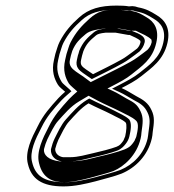

<svg xmlns="http://www.w3.org/2000/svg" viewBox="-20 -665 623 687"><path d="M423.6 -167 423.4 -166C423.1 -164.7 421.7 -161.8 418.5 -157.7C412 -149.7 409.6 -145 396.7 -139.8C377.8 -132.5 336 -121.9 314.9 -117.3C288.6 -111.5 260.5 -102.5 230 -102.5H205.7C190.1 -104.9 177.1 -115.5 177.5 -132.1C180 -142.4 184.8 -155.9 189 -165.2C198.9 -184.8 213.7 -215.5 225.9 -228.9C248 -253.3 270.6 -279.6 296.8 -295.2C322 -281.7 355 -268.1 379.7 -255.3C397.8 -245.2 417.7 -237.9 429.8 -226.4C434.3 -219.9 432.5 -197 427.9 -177C427.6 -175.7 425.6 -170.9 423.6 -167ZM438.8 -540H444C456 -534.1 473.9 -527.6 482.2 -518.9C482.8 -515.9 482.7 -513.9 482.6 -513.5C480.2 -503.2 476.2 -497.2 470.6 -491.3L455.7 -480C440.7 -469.6 429.7 -459.9 414.4 -451.7C381.1 -433 347.6 -417 313 -399.5C305.6 -405 296.9 -409.8 287.6 -416.7C273.4 -426.9 266 -432.8 270.1 -450.5L273.6 -466C275.2 -470.5 276.9 -475.9 278.3 -481.9C289.5 -509.2 301.6 -520 323.7 -538.5C329.5 -543.4 339 -546 357.2 -548H394.1C407.1 -546.2 423.2 -542.1 438.8 -540ZM397 -645C338.8 -645 297.3 -633.7 263 -602.4C235.1 -577.6 212.5 -552.6 193.4 -515.6C186.1 -501.4 182.8 -485.5 178 -472L173.1 -450.5C164 -411.2 174.1 -383.2 187.3 -361.7C192.5 -353.2 204.1 -345.1 213.1 -336.7C204.7 -329.5 196.9 -322.1 188.9 -313.8C160.4 -282.1 135.1 -255.1 114.1 -211.5C93.8 -172.7 68.3 -121.3 79.9 -78.2C92.3 -25.7 128.8 2 207 2C248.4 2 287 -7.4 322 -16.3C348 -23.8 391.6 -34.3 414.7 -43.7C464 -64.1 509 -107.9 523.2 -169.5C524.8 -176.7 525.9 -184.1 526.4 -192.5C531.1 -225.6 534.3 -246.2 522.2 -270.8C510.3 -296.9 492.2 -308.2 467 -321.3C451.3 -330.1 435.2 -340.9 415.1 -350C438.8 -362.2 465.6 -376.1 486.6 -393.2C521.9 -421.9 564.8 -449.4 579.1 -511.5C591.3 -564 569.8 -594.4 538.3 -612.2C519.4 -623.8 503.5 -633.4 473.9 -638.8L463.9 -641.8C456.8 -643.3 451.1 -643.5 441.4 -642.2C429 -644.5 412.5 -645 397 -645ZM201.1 -87.5H226.5C259.9 -87.5 289.9 -97.1 314.9 -102.7C336.8 -107.4 378.2 -117.8 399.6 -126.1C416.4 -132.9 424.5 -143.7 429.8 -150.3C436.4 -158.6 440.8 -167.7 442.9 -177C448 -198.8 452.2 -223.6 442.5 -237.5C427.6 -251.6 407.1 -258.9 389.3 -268.9C360.8 -283.6 326.4 -298 299.4 -312.5L291.1 -307.6C260.8 -289.5 237.1 -261.2 215.5 -237.4C199.3 -219.6 185.3 -188.7 175.4 -169.1C170.2 -158.7 165.4 -144.1 162.6 -132.2L162.2 -130.6C160.9 -104.7 180.2 -90.4 201.1 -87.5ZM398.5 -563H359.8C341.2 -560.9 327.4 -559 315.3 -548.9C292.7 -530 276.5 -514.7 263.6 -483.2L263.3 -482C262 -476.2 260.4 -471.4 258.8 -466.9L255.1 -450.5C249.2 -425.3 263.1 -413.7 276.7 -404C289.8 -394.2 298.3 -389.6 308.6 -382C345.8 -400.8 382.9 -418.4 419.5 -439C437 -448.4 449.1 -459.1 463 -468.6L479.7 -481.3C487.1 -489.4 494.4 -499.4 497.6 -513.5C503.6 -539.5 463.5 -548.6 450.7 -555H443.3C428.5 -557.1 412.8 -561 398.5 -563ZM437.6 -627C445.7 -628.1 451.9 -628.2 457 -627.2L467.2 -624.2C495.2 -619.1 508.9 -610.8 528.4 -598.8C557.2 -582.6 574.8 -557.6 564.1 -511.5C551.4 -456.3 515.5 -433.9 478.5 -403.8C459.8 -388.7 434.1 -375.2 410.5 -362.9L380.9 -347.6L406.2 -336.1C425.4 -327.4 440.7 -317.1 457.4 -307.7C482.7 -294.6 497.3 -285.5 508 -262.2C518.5 -240.6 515.9 -224.9 511.2 -191.1C510.1 -183.2 509.7 -176.1 508.2 -169.5C495.4 -114 455.6 -75.5 411.7 -57.3C391.4 -49.2 347 -38.1 321.2 -30.8C285 -21.5 249.6 -13 210.4 -13C136.3 -13 106.1 -37.3 94.9 -84.8C84.9 -121.7 106.9 -167.9 127.7 -207.5C147.6 -249 170.7 -273.6 199.2 -305.2C207.6 -313.9 213.7 -319.6 221.8 -326.5L235.7 -338.6L225 -348.6C215.2 -357.7 204.3 -366 201 -371.3C188.7 -391.4 180 -415.7 188.1 -450.5L192.8 -471.1C198 -486.1 201.2 -500.5 206.8 -511.4C224.7 -546 245 -568.4 272 -592.6C301.3 -619.3 336.9 -630 393.5 -630C410 -630 426 -629.2 437.6 -627ZM137.4 -131.5 137.6 -132.1C140.2 -143.1 144.9 -156.5 149.5 -166.6C159.6 -186.7 173.4 -216.6 188 -232.6C210 -256.8 231.8 -283.7 263.3 -302.4L297 -322.4L330.4 -304.5C354.1 -291.8 386 -278.7 413.3 -264.6C429.6 -255.5 451.8 -247.6 467.3 -233C477.8 -223 472.8 -198.3 467.9 -177C467.3 -174.2 465.7 -170.9 463.4 -166.3C462.7 -163.2 460.8 -159.5 456.8 -154.6C451.4 -147.8 447 -139 424.8 -130C398.6 -119.9 357.3 -109.8 333 -104.5C313.7 -100.3 277.1 -87.5 226.5 -87.5H194.4C152.7 -91.9 134.6 -111.5 137.4 -131.5ZM449.9 -555H466.1L476.8 -549.7C486.8 -544.7 509.8 -535.8 521.8 -523.2C522.5 -519.9 523.1 -515.9 522.6 -513.5C519.9 -501.7 514.3 -493.7 507.5 -486.5L491.1 -474C476.2 -463.7 466.9 -454.9 447 -444C413.1 -425 378.4 -408.4 344.5 -391.3L304.7 -371.2L276.8 -391.9C270.7 -396.4 262.8 -400.6 251.5 -409C237.2 -419.3 225.5 -430.8 230.1 -450.5L233.7 -466.4C235.5 -471.5 236.9 -476 238.3 -481.9L238.4 -482.4C250.1 -511 264.9 -524.9 287.3 -543.6C302.9 -556.7 331.4 -560.4 354.7 -563H404.6C421.5 -560.6 438.5 -556.9 449.9 -555ZM393.5 -630C355.1 -630 330.8 -625.9 299.9 -597.8C272.7 -573.5 251.4 -550 232.8 -514C226.2 -501.1 222.9 -485.7 217.9 -471.6L213.1 -450.5C204.4 -412.8 213.9 -386.6 226.5 -366.2C230.6 -359.6 246.9 -346.7 256.6 -337.7C246 -328.5 236.9 -320.6 226.7 -310C198.3 -278.4 174.1 -252.7 153.6 -209.9C133.2 -171 109 -121.2 119.8 -80.9C132.4 -27.7 166.8 -13 210.4 -13C235.4 -13 264.3 -19 300.4 -28.2C327.9 -36.1 369.2 -46.5 386.2 -53.2C423.8 -69 469.4 -109.7 483.2 -169.5C484.8 -176.5 485.8 -183.2 486.3 -191.7C491.1 -225.6 493.9 -244 482.7 -267C471.4 -291.6 458.2 -299.1 433.3 -312C415.6 -322 401 -331.8 383.3 -339.9L364.6 -348.4L383.3 -358.1C406.9 -370.3 431.5 -383.1 450.4 -398.5C486.8 -428 525.3 -451.6 539.1 -511.5C550.9 -562.2 529.8 -588.7 503.9 -603.4C483.8 -615.7 472.4 -621.8 453.9 -625.2C450.9 -625.7 448.4 -626.4 445.8 -627.2L435.9 -625.8L420.7 -628.7C417.9 -629.2 407.2 -630 393.5 -630Z"/></svg>

Font: HoneyBee
Style: BlurIt
Weight: 700
Foundry: Cannot Into Space Fonts
Version: Version 0.89